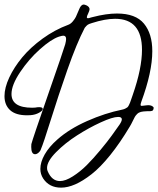

<svg xmlns="http://www.w3.org/2000/svg" viewBox="-20 -758 704 855"><path d="M512.7 -203.6Q522.5 -218.3 522.5 -226.6Q522.5 -237.3 506.3 -237.3Q481.4 -237.3 428.7 -213.1Q376 -189 323 -155Q270 -121.1 229.7 -80.3Q189.5 -39.6 189.5 -10.3Q189.5 -2 191.9 3.4Q210.4 48.3 247.1 48.3Q271.5 48.3 304.4 27.3Q337.4 6.3 366.2 -22.5Q395 -51.3 427 -89.8Q459 -128.4 477.5 -154.1Q496.1 -179.7 512.7 -203.6ZM609.4 -305.2Q606 -295.4 606 -291Q606 -286.6 611.3 -286.6Q613.3 -286.6 616.5 -287.1Q619.6 -287.6 624.8 -288.1Q629.9 -288.6 633.8 -289.1Q634.8 -289.1 637 -289.3Q639.2 -289.6 640.1 -289.6Q656.7 -289.6 664.1 -279.8V-277.3Q664.1 -272.9 662.8 -270.3Q661.6 -267.6 660.2 -266.1Q658.7 -264.6 655 -263.9Q651.4 -263.2 649.4 -262.9Q647.5 -262.7 642.1 -262.7Q636.7 -262.7 634.3 -262.7Q617.7 -262.2 607.7 -259.8Q597.7 -257.3 590.8 -250.5Q584 -243.7 580.6 -237.8Q577.1 -231.9 570.6 -218Q564 -204.1 557.6 -193.8Q514.2 -121.1 470.5 -66.9Q426.8 -12.7 387.7 17.8Q348.6 48.3 314.9 63Q281.2 77.6 252 77.6Q199.2 77.6 172.4 37.1Q159.7 17.6 159.7 -5.9Q159.7 -36.1 179 -70.1Q198.2 -104 235.4 -136.7Q288.1 -183.6 367.9 -219Q447.8 -254.4 524.9 -270Q532.2 -271.5 537.8 -274.4Q543.5 -277.3 546.9 -279.8Q550.3 -282.2 554 -289.8Q557.6 -297.4 559.1 -301Q560.5 -304.7 564.9 -317.4Q569.3 -330.1 571.3 -335.9Q612.3 -453.6 612.3 -536.1Q612.3 -674.3 492.7 -674.3Q448.2 -674.3 389.2 -655.3Q376 -651.4 370.8 -647.9Q365.7 -644.5 357.4 -634.3Q321.3 -564.9 280 -447Q238.8 -329.1 206.1 -224.1Q173.3 -119.1 162.6 -94.7Q160.2 -85.9 152.1 -78.6Q144 -71.3 136.2 -71.3Q119.1 -71.3 119.1 -103.5Q119.1 -111.3 119.6 -116.2Q124.5 -136.7 194.8 -338.9Q265.1 -541 270.5 -561Q274.4 -576.7 274.4 -584.5Q274.4 -599.1 261.7 -599.1Q256.3 -599.1 242.2 -594.7Q207.5 -583 158 -538.8Q108.4 -494.6 69.8 -437Q31.2 -379.4 31.2 -339.4Q31.2 -278.3 123 -278.3Q125 -278.3 129.4 -278.6Q133.8 -278.8 136.2 -278.8Q146 -280.8 154.3 -280.8Q170.4 -280.8 170.4 -272.9Q170.4 -265.1 153.8 -255.9Q137.2 -246.6 115.7 -245.1Q110.4 -244.6 100.1 -244.6Q49.8 -244.6 24.9 -267.6Q0 -290.5 0 -330.1Q0 -367.2 21.2 -412.8Q42.5 -458.5 79.1 -502.7Q115.7 -546.9 169.9 -586.2Q224.1 -625.5 284.7 -647.9Q295.4 -651.9 304.7 -663.3Q314 -674.8 317.9 -682.9Q321.8 -690.9 333 -717.8Q335 -721.7 335.9 -724.1Q343.3 -737.8 353 -737.8Q356.9 -737.8 366.7 -733.4Q378.9 -726.6 378.9 -716.8Q378.9 -711.4 372.6 -697.8Q366.7 -686 366.7 -681.6Q366.7 -676.8 372.1 -676.8Q374 -676.8 377.4 -677.7Q380.9 -678.7 385.5 -680.2Q390.1 -681.6 393.1 -682.1Q453.6 -697.8 501 -697.8Q584 -697.8 621.1 -652.8Q658.2 -607.9 658.2 -530.3Q658.2 -437.5 609.4 -305.2Z"/></svg>

Font: Sintesa 2
Style: 2
Weight: 400
Version: Version 001.000